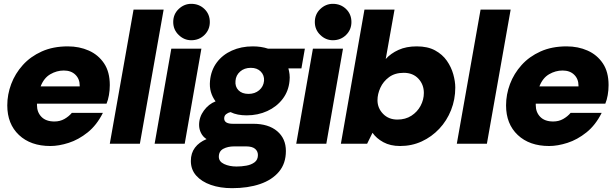

<svg xmlns="http://www.w3.org/2000/svg" viewBox="-20 -750 3204 1002"><path d="M243 12Q140 12 79 -45.5Q18 -103 18 -200Q18 -257 38.5 -311.5Q59 -366 99 -410.5Q139 -455 198 -481.5Q257 -508 334 -508Q394 -508 443.5 -486Q493 -464 523 -419.5Q553 -375 553 -306Q553 -279 548.5 -253.5Q544 -228 536 -209H173Q173 -207 173 -205.5Q173 -204 173 -201Q173 -164 196.5 -140Q220 -116 264 -116Q293 -116 316 -129Q339 -142 355 -161H517Q485 -97 437.5 -59Q390 -21 338.5 -4.5Q287 12 243 12ZM192 -299H396Q396 -301 396 -301.5Q396 -302 396 -303Q396 -338 373.5 -360Q351 -382 313 -382Q276 -382 242.5 -362.5Q209 -343 192 -299Z M553 0 677 -700H834L710 0Z M787 0 874 -496H1031L944 0ZM978 -540Q941 -540 912.5 -567.5Q884 -595 884 -635Q884 -676 912.5 -703Q941 -730 978 -730Q1019 -730 1047 -703Q1075 -676 1075 -635Q1075 -595 1047 -567.5Q1019 -540 978 -540Z M1191 232Q1129 232 1080.5 215Q1032 198 1004 166.5Q976 135 976 90Q976 49 997.5 20.5Q1019 -8 1058 -24Q1039 -36 1029 -56Q1019 -76 1019 -98Q1019 -139 1044 -173Q1069 -207 1105 -221Q1088 -244 1080.5 -270.5Q1073 -297 1076 -328Q1081 -383 1111 -423.5Q1141 -464 1190 -486Q1239 -508 1299 -508Q1343 -508 1379 -496H1571L1553 -393H1485Q1489 -379 1491 -362.5Q1493 -346 1491 -328Q1486 -274 1455 -233.5Q1424 -193 1375 -170.5Q1326 -148 1267 -148Q1243 -148 1222 -152Q1201 -156 1183 -165Q1170 -162 1160 -154Q1150 -146 1150 -132Q1150 -104 1195 -104H1301Q1381 -104 1426.5 -65.5Q1472 -27 1472 38Q1472 103 1436 146Q1400 189 1337 210.5Q1274 232 1191 232ZM1215 119Q1240 119 1265.5 114.5Q1291 110 1308.5 97Q1326 84 1326 59Q1326 39 1311 26.5Q1296 14 1264 14H1202Q1169 14 1145.5 26.5Q1122 39 1122 68Q1122 93 1149.5 106Q1177 119 1215 119ZM1277 -260Q1310 -260 1332.5 -279Q1355 -298 1358 -328Q1360 -357 1341 -376.5Q1322 -396 1289 -396Q1255 -396 1233 -376.5Q1211 -357 1209 -328Q1206 -298 1224.5 -279Q1243 -260 1277 -260Z M1526 0 1613 -496H1770L1683 0ZM1717 -540Q1680 -540 1651.5 -567.5Q1623 -595 1623 -635Q1623 -676 1651.5 -703Q1680 -730 1717 -730Q1758 -730 1786 -703Q1814 -676 1814 -635Q1814 -595 1786 -567.5Q1758 -540 1717 -540Z M2068 12Q2017 12 1980.5 -8Q1944 -28 1924 -57L1896 0H1759L1882 -700H2039L1993 -442Q2019 -471 2059.5 -489.5Q2100 -508 2155 -508Q2212 -508 2250.5 -487Q2289 -466 2312 -433Q2335 -400 2345.5 -362.5Q2356 -325 2356 -293Q2356 -231 2334 -175.5Q2312 -120 2272.5 -78Q2233 -36 2181 -12Q2129 12 2068 12ZM2054 -126Q2096 -126 2127 -146Q2158 -166 2175 -198Q2192 -230 2192 -265Q2192 -309 2163.5 -339.5Q2135 -370 2087 -370Q2041 -370 2010.5 -347.5Q1980 -325 1965 -292Q1950 -259 1950 -227Q1950 -186 1979 -156Q2008 -126 2054 -126Z M2364 0 2488 -700H2645L2521 0Z M2846 12Q2743 12 2682 -45.5Q2621 -103 2621 -200Q2621 -257 2641.5 -311.5Q2662 -366 2702 -410.5Q2742 -455 2801 -481.5Q2860 -508 2937 -508Q2997 -508 3046.5 -486Q3096 -464 3126 -419.5Q3156 -375 3156 -306Q3156 -279 3151.5 -253.5Q3147 -228 3139 -209H2776Q2776 -207 2776 -205.5Q2776 -204 2776 -201Q2776 -164 2799.5 -140Q2823 -116 2867 -116Q2896 -116 2919 -129Q2942 -142 2958 -161H3120Q3088 -97 3040.5 -59Q2993 -21 2941.5 -4.5Q2890 12 2846 12ZM2795 -299H2999Q2999 -301 2999 -301.5Q2999 -302 2999 -303Q2999 -338 2976.5 -360Q2954 -382 2916 -382Q2879 -382 2845.5 -362.5Q2812 -343 2795 -299Z"/></svg>

Font: Rethink Sans ExtraBold
Style: Italic
Weight: 800
Italic angle: -10°
Designer: The Rethink Sans project authors (Hans Thiessen). DM Sans designed by Colophon Foundry.
Foundry: Rethink Communications LLC
Version: Version 1.001